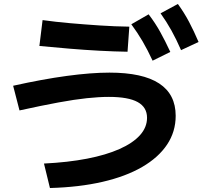

<svg xmlns="http://www.w3.org/2000/svg" viewBox="-20 -875 1040 965"><path d="M201 -53Q322 -59 417.5 -77.5Q513 -96 580.5 -126Q648 -156 683.5 -195.5Q719 -235 719 -283Q719 -336 672 -362Q625 -388 527 -388Q478 -388 416.5 -381.5Q355 -375 273.5 -360Q192 -345 78 -320L46 -444Q194 -477 316 -493.5Q438 -510 530 -510Q697 -510 780 -455.5Q863 -401 863 -293Q863 -213 819.5 -148Q776 -83 694 -35.5Q612 12 495 39Q378 66 231 70ZM621 -615Q555 -616 480 -620Q405 -624 328 -630.5Q251 -637 178 -644L194 -774Q258 -765 332 -758.5Q406 -752 482 -747Q558 -742 630 -741ZM747 -570Q722 -624 696.5 -667.5Q671 -711 640 -753L727 -803Q760 -760 785.5 -714Q811 -668 836 -614ZM890 -623Q866 -678 841.5 -722Q817 -766 787 -808L874 -855Q906 -811 930.5 -764.5Q955 -718 978 -664Z"/></svg>

Font: M PLUS 1 Thin
Style: Bold
Weight: 700
Version: Version 1.001